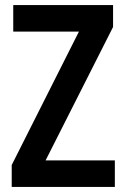

<svg xmlns="http://www.w3.org/2000/svg" viewBox="-20 -734 495 754"><path d="M431 0H26V-86L290 -610H32V-714H424V-628L159 -104H431Z"/></svg>

Font: Noto Sans Ethiopic Condensed SemiBold
Style: Regular
Weight: 600
Width: 3
Designer: Monotype Design Team
Foundry: Monotype Imaging Inc.
Version: Version 2.102; ttfautohint (v1.8.4.7-5d5b)